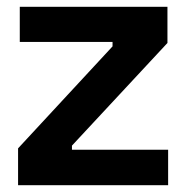

<svg xmlns="http://www.w3.org/2000/svg" viewBox="-20 -543 546 563"><path d="M33 0V-108L310 -407V-420H38V-523H471V-417L191 -116V-104H473V0Z"/></svg>

Font: Bricolage Grotesque 24pt SemiBold
Style: Regular
Weight: 600
Designer: Mathieu Triay
Foundry: Atelier Triay
Version: Version 1.001;gftools[0.9.33.dev8+g029e19f]